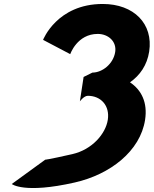

<svg xmlns="http://www.w3.org/2000/svg" viewBox="-20 -860 775 968"><path d="M334.1 -587C334.1 -587 368.8 -689 472.8 -689C525.8 -689 568.9 -651 560.8 -598C551.6 -538 495.9 -494 445.9 -494L401.5 -472L382.7 -349C382.7 -349 403 -377 423 -377C489 -377 534.4 -327 523.5 -256C512.8 -186 445.2 -105.8 344.4 -82.9C219.3 -54.5 208 -54.9 208 -54.9L39.3 67.7C39.3 67.7 101 118.2 357.1 60C535.6 19.5 687.3 -98 711.5 -256C724.8 -343 693.5 -406 635.4 -445C685.8 -480 721.7 -532 732.1 -600C753.6 -740 654.9 -840 497.9 -840C266.9 -840 197.2 -659 197.2 -659Z"/></svg>

Font: Sztylet
Style: BdObl
Weight: 700
Foundry: Cannot Into Space Fonts, PlusOne Fonts
Version: Version 0.12